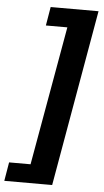

<svg xmlns="http://www.w3.org/2000/svg" viewBox="-102 -772 528 971"><g transform="rotate(5 162.0 -286.0)"><path d="M358 -734H115L99 -639H208L83 67H-26L-42 162H201Z"/></g></svg>

Font: Archivo ExtraBold
Style: Italic
Weight: 800
Italic angle: -10°
Designer: Hector Gatti
Foundry: Omnibus-Type
Version: Version 2.001